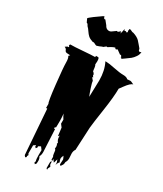

<svg xmlns="http://www.w3.org/2000/svg" viewBox="-285 -1131 1181 1395"><g transform="rotate(30 305.5 -433.5)"><path d="M187 -816.4 181.2 -815.4Q154.3 -823.7 140.6 -835.9Q127 -848.1 115.2 -866.2Q103.5 -884.3 91.3 -895.5L82.5 -910.6L73.7 -914.6L60.1 -943.4Q60.1 -948.2 94.7 -974.1Q129.4 -1000 151.9 -1014.6L162.1 -1019.5Q162.6 -1018.6 163.8 -1013.9Q165 -1009.3 165.8 -1007.6Q166.5 -1005.9 168.7 -1003.7Q170.9 -1001.5 174.3 -1001.5Q177.7 -1001.5 179.2 -1002.4L205.6 -969.7Q218.3 -943.4 242.7 -943.4Q252 -943.4 260.3 -948.7L293.9 -972.7L301.8 -969.7L321.8 -985.8L324.7 -968.8Q330.1 -983.9 335 -1012.2L341.3 -1000L349.1 -1003.4L362.3 -997.6L365.7 -1006.3L363.3 -1013.7L366.2 -1030.8H370.6Q375.5 -1030.8 385.3 -1025.6Q395 -1020.5 400.9 -1020.5H403.3Q439.9 -1008.8 458 -990.7Q464.4 -984.4 477.1 -969Q489.7 -953.6 498.5 -943.8L503.9 -926.3L514.2 -922.4L524.4 -928.2Q524.4 -908.2 511 -888.2Q497.6 -868.2 483.4 -856.7Q469.2 -845.2 446.8 -829.8Q424.3 -814.5 419.4 -810.5L422.4 -820.3L414.6 -817.9Q414.6 -824.7 411.6 -830.1Q406.7 -838.4 398.9 -834.5L365.2 -858.9Q357.4 -853 353 -853Q347.7 -852.1 345.2 -861.3Q331.5 -861.3 292 -835.4L284.2 -836.9L264.6 -821.3Q261.2 -821.8 257.8 -820.3Q240.2 -811 219.2 -805.2H216.3Q211.9 -805.2 202.1 -810.8Q192.4 -816.4 187 -816.4ZM304.7 -95.2 296.4 -163.1 278.8 -186V-219.7Q265.1 -239.7 258.3 -259.3Q261.7 -222.7 261.7 -200.2Q261.7 -177.7 261.2 -161.4Q260.7 -145 260.7 -140.6Q257.8 -143.6 254.9 -143.6Q252 -143.6 252 -129.9H260.7L270 57.6Q270 84.5 260.7 96.7Q271 112.3 271 130.9Q271 149.4 270 153.3L260.7 164.6L252 153.3L256.8 143.1Q251.5 129.4 251.5 94.5Q251.5 59.6 252 51.8L235.4 29.3L216.3 39.6V51.8L208 60.5L199.7 51.8V39.6L181.6 51.8V119.6L188 130.4L181.6 143.1Q183.6 144 183.6 146.7Q183.6 149.4 180.9 152.3Q178.2 155.3 176.3 155.3Q174.3 155.3 172.4 153.3L164.6 143.1L137.2 -230.5H127.4V-265.1Q118.2 -276.4 103.3 -412.1Q88.4 -547.9 88.4 -586.9Q88.4 -626 78.1 -638.7L87.9 -649.4Q52.7 -649.4 47.4 -655.5Q42 -661.6 41 -666Q37.6 -677.2 22 -683.1L39.6 -694.8H48.8Q49.8 -695.8 49.8 -698.5Q49.8 -701.2 47.9 -704.3Q45.9 -707.5 44.7 -707.5Q43.5 -707.5 42 -705.6L48.8 -717.8Q85 -717.8 152.3 -723.4Q219.7 -729 252 -729V-739.7H270Q280.3 -739.7 280.3 -709L278.8 -683.1Q284.2 -676.3 285.9 -661.9Q287.6 -647.5 289.1 -637.2Q290.5 -627 296.4 -627L304.7 -615.2V-605.5L313.5 -592.8H304.7L323.2 -570.3Q323.2 -557.1 336.4 -517.3Q349.6 -477.5 358.4 -457L362.3 -596.2Q362.3 -678.7 331.1 -739.7H340.3Q362.3 -739.7 412.4 -729.2Q462.4 -718.8 492.2 -718.8Q522 -718.8 533.7 -705.6L561 -707.5Q564.5 -707.5 577.1 -701.4Q589.8 -695.3 591.3 -694.8Q571.3 -693.8 533.2 -641.1Q516.6 -618.2 514.2 -615.2Q514.2 -546.9 495.8 -424.8Q477.5 -302.7 474.1 -265.1L464.8 -73.7Q453.6 -59.6 453.6 -36.6L456.1 3.4Q456.1 24.4 445.8 39.6Q445.8 57.6 439 66.4Q432.1 75.2 428.7 82L419.9 74.2L421.9 32.2Q421.9 29.3 410.6 6.8Q401.9 24.4 401.9 34.7Q401.9 44.9 410.6 63.5Q399.4 72.3 393.1 96.7L394 87.9Q394 69.3 385.3 51.8L375 85.9L358.4 63.5V82L349.1 74.2V51.8Q343.8 44.9 342.3 30.3Q340.8 15.6 339.1 5.4Q337.4 -4.9 331.1 -4.9L332 -26.9Q332 -36.6 323.2 -49.8H331.1Q319.8 -65.4 316.7 -75.2Q313.5 -85 313.5 -106ZM367.2 119.6Q367.2 130.9 358.4 143.1V153.3Q355 153.3 352.1 150.1Q349.1 147 349.1 143.1V103Q349.1 85.9 358.4 85.9V96.7Q358.4 119.6 367.2 119.6Z"/></g></svg>

Font: Butcherman
Style: Regular
Weight: 400
Version: Version 001.004